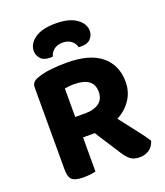

<svg xmlns="http://www.w3.org/2000/svg" viewBox="-154 -950 913 1063"><g transform="rotate(-20 302.5 -419.0)"><path d="M554 -411Q554 -353 523.5 -307Q493 -261 441 -234Q482 -180 519.5 -132.5Q557 -85 575 -56Q566 -24 541.5 -7.5Q517 9 488 9Q450 9 430 -7.5Q410 -24 392 -53L296 -202H227V-1Q216 2 196 4.5Q176 7 154 7Q107 7 88.5 -9Q70 -25 70 -67V-552Q70 -572 80.5 -583Q91 -594 111 -600Q143 -612 188 -617Q233 -622 282 -622Q418 -622 486 -565.5Q554 -509 554 -411ZM287 -323Q335 -323 365 -344.5Q395 -366 395 -410Q395 -496 280 -496Q264 -496 251 -494.5Q238 -493 225 -491V-323ZM299 -734Q268 -734 248.5 -718.5Q229 -703 223 -680Q218 -679 214 -679Q210 -679 205 -679Q169 -679 151.5 -699Q134 -719 134 -744Q134 -787 176.5 -817Q219 -847 299 -847Q379 -847 421.5 -816.5Q464 -786 464 -744Q464 -719 446.5 -699Q429 -679 393 -679Q388 -679 384 -679Q380 -679 375 -680Q370 -703 350 -718.5Q330 -734 299 -734Z"/></g></svg>

Font: Baloo Da 2
Style: Bold
Weight: 700
Designer: Noopur Datye, Sulekha Rajkumar and Ek Type
Foundry: Ek Type
Version: Version 1.640;hotconv 1.0.111;makeotfexe 2.5.65597; ttfautoh